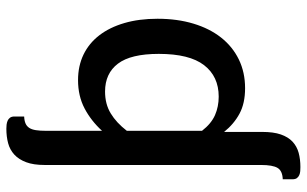

<svg xmlns="http://www.w3.org/2000/svg" viewBox="-200 -584 965 604"><g transform="rotate(-90 282.0 -281.5)"><path d="M173 -128Q195.5 -99 222.2 -87.2Q249 -75.5 280.5 -75.5Q344 -75.5 379.5 -121.5Q415 -167.5 415 -264Q415 -352 384.2 -392.5Q353.5 -433 296.5 -433Q257 -433 227.8 -415.2Q198.5 -397.5 173 -364.5ZM173 -442.5Q204.5 -477 243.5 -497.5Q282.5 -518 332.5 -518Q377 -518 412.8 -500.8Q448.5 -483.5 473.5 -451Q498.5 -418.5 512 -372.2Q525.5 -326 525.5 -268Q525.5 -206 510.2 -155.2Q495 -104.5 466.5 -68.2Q438 -32 397.5 -12.2Q357 7.5 307 7.5Q259.5 7.5 227 -10Q194.5 -27.5 169.5 -58.5V61.5Q169.5 97 161.5 120Q153.5 143 138.8 156.8Q124 170.5 103.8 176Q83.5 181.5 59 181.5Q53 181.5 46.2 181Q39.5 180.5 33.8 178Q28 175.5 24.2 170.5Q20.5 165.5 20.5 156.5V126Q47 125 56.2 109.8Q65.5 94.5 65.5 57.5V-623Q65.5 -658 74.2 -681.2Q83 -704.5 98.2 -718.5Q113.5 -732.5 134.2 -738Q155 -743.5 179.5 -743.5Q185.5 -743.5 192.2 -742.8Q199 -742 204.8 -739.5Q210.5 -737 214.2 -732Q218 -727 218 -718V-687.5Q205 -687 196.2 -683.2Q187.5 -679.5 182.2 -671.5Q177 -663.5 175 -650.5Q173 -637.5 173 -619Z"/></g></svg>

Font: Lato SemiBold
Style: Regular
Weight: 600
Designer: Lukasz Dziedzic with Adam Twardoch and Botio Nikoltchev
Foundry: tyPoland Lukasz Dziedzic
Version: Version 2.015; 2015-08-06; http://www.latofonts.com/